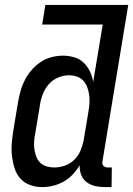

<svg xmlns="http://www.w3.org/2000/svg" viewBox="-20 -755 543 783"><path d="M152 8Q126 8 102.5 -0.5Q79 -9 63 -27Q47 -45 39.5 -68.5Q32 -92 29 -117.5Q26 -143 28 -169Q30 -195 34 -221L54 -341Q58 -363 64.5 -386Q71 -409 82 -430Q93 -451 109.5 -470Q126 -489 146.5 -502.5Q167 -516 190.5 -522Q214 -528 237 -528Q260 -528 282.5 -521.5Q305 -515 321 -499.5Q337 -484 346.5 -464Q356 -444 360 -421L399 -655H152L165 -735H503L398 -98Q397 -93 397.5 -88Q398 -83 401.5 -79Q405 -75 410 -73.5Q415 -72 420 -72H436L435 8H406Q386 8 367 3.5Q348 -1 333 -12.5Q318 -24 311 -42.5Q304 -61 305 -81Q293 -61 276.5 -43.5Q260 -26 239.5 -14.5Q219 -3 196.5 2.5Q174 8 152 8ZM201 -72Q223 -72 244.5 -79.5Q266 -87 282.5 -103Q299 -119 308 -140Q317 -161 321 -182L341 -302Q344 -319 345 -336Q346 -353 343.5 -369Q341 -385 335.5 -400Q330 -415 319 -426.5Q308 -438 293 -443Q278 -448 261 -448Q239 -448 216.5 -438.5Q194 -429 178.5 -411Q163 -393 154.5 -371Q146 -349 143 -327L123 -207Q120 -192 119 -176Q118 -160 120.5 -144.5Q123 -129 128.5 -115Q134 -101 144.5 -91Q155 -81 170 -76.5Q185 -72 201 -72Z"/></svg>

Font: Iosevka Curly Medium
Style: Italic
Weight: 500
Italic angle: -9°
Monospace: yes
Designer: Belleve Invis
Foundry: Belleve Invis
Version: Version 22.1.2; ttfautohint (v1.8.4)